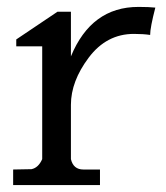

<svg xmlns="http://www.w3.org/2000/svg" viewBox="-20 -535 479 555"><path d="M380 -515H382Q410 -515 429 -513Q414 -455 414 -434Q394 -437 367 -437Q288 -437 236.5 -368.5Q185 -300 185 -232V-75Q192 -45 221 -45H269V0H18V-45L71 -46Q91 -50 102 -75V-401H27V-421L146 -501H185V-372Q244 -515 380 -515Z"/></svg>

Font: Sawarabi Mincho
Style: Regular
Weight: 400
Version: Version 1.00